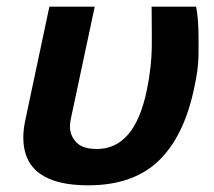

<svg xmlns="http://www.w3.org/2000/svg" viewBox="-20 -536 642 575"><path d="M244.1 19Q49.8 19 49.8 -124Q49.8 -148.9 56.2 -178.2L127.9 -516.1H263.7L192.4 -181.2Q189.5 -168 189.5 -156.7Q189.5 -130.4 208.3 -110.1Q227.1 -89.8 270 -89.8Q382.3 -89.8 418.9 -262.2Q434.1 -333.5 434.6 -399.9V-442.4Q434.6 -482.9 434.1 -516.1H567.4Q574.7 -478.5 574.7 -417Q574.7 -409.7 574.5 -370.1Q574.2 -330.6 561.5 -272Q530.8 -126.5 454.3 -53.7Q377.9 19 244.1 19Z"/></svg>

Font: Cadman
Style: Bold Italic
Weight: 700
Italic angle: -12°
Designer: Paul James MIller
Foundry: High-Logic / Made with FontCreator
Version: Version 2.114;March 28, 2021;FontCreator 13.0.0.2683 64-bit